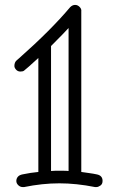

<svg xmlns="http://www.w3.org/2000/svg" viewBox="-20 -739 474 775"><path d="M256.8 -626Q243.2 -610.4 186 -553.2V-48.8Q194.3 -49.8 203.1 -49.8Q221.2 -49.8 234.6 -49.8Q248 -49.8 256.8 -48.8ZM363.8 16.1Q288.1 1 219.5 1Q150.9 1 77.1 16.1H71.8Q61.5 16.1 53.7 8.5Q45.9 1 45.9 -8.5Q45.9 -18.1 52 -25.4Q58.1 -32.7 71.3 -35.2Q103.5 -42 134.8 -44.9V-504.9Q111.3 -482.9 96.4 -470.2Q81.5 -457.5 77.1 -453.9Q72.8 -450.2 62.3 -450.2Q51.8 -450.2 44.9 -457.8Q38.1 -465.3 38.1 -472.7Q38.1 -487.3 46.9 -495.1L57.6 -504.4Q185.1 -617.2 263.2 -710Q272.5 -719.2 283 -719.2Q293.5 -719.2 301.5 -710.9Q309.6 -702.6 308.1 -692.9V-44.9Q323.7 -42.5 340.3 -40.3Q356.9 -38.1 370.1 -35.2Q394 -30.8 394 -8.8Q394 3.9 385.3 10Q376.5 16.1 369.1 16.1Z"/></svg>

Font: Ribeye Marrow
Style: Regular
Weight: 400
Designer: Astigmatic (AOETI)
Foundry: Astigmatic (AOETI)
Version: Version 1.000